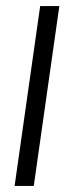

<svg xmlns="http://www.w3.org/2000/svg" viewBox="-20 -611 229 631"><path d="M28 0 112 -591H175L91 0Z"/></svg>

Font: Alumni Sans
Style: Italic
Weight: 400
Italic angle: -8°
Version: Version 1.016